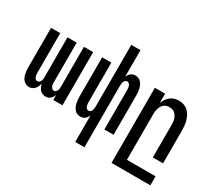

<svg xmlns="http://www.w3.org/2000/svg" viewBox="-164 -1074 1829 1627"><g transform="rotate(30 750.0 -260.0)"><path d="M132 8Q116 8 101.5 1.5Q87 -5 76.5 -16.5Q66 -28 60 -42Q54 -56 50.5 -71.5Q47 -87 45.5 -102Q44 -117 44 -133V-520H134V-133Q134 -123 135 -113Q136 -103 140 -93.5Q144 -84 151.5 -77Q159 -70 169 -70Q179 -70 187 -77Q195 -84 199 -93.5Q203 -103 204 -113Q205 -123 205 -133V-520H295V-133Q295 -123 296 -113Q297 -103 301 -93.5Q305 -84 313 -77Q321 -70 331 -70Q341 -70 348.5 -77Q356 -84 360 -93.5Q364 -103 365 -113Q366 -123 366 -133V-520H456V0H366V-50Q362 -38 355.5 -27.5Q349 -17 339.5 -8.5Q330 0 317.5 4Q305 8 293 8Q277 8 262.5 2Q248 -4 238 -15.5Q228 -27 221.5 -41.5Q215 -56 211 -71Q208 -56 202 -42Q196 -28 186 -16.5Q176 -5 161.5 1.5Q147 8 132 8Z M705 215V-44Q700 -33 693 -23Q686 -13 677 -6Q668 1 656 4.5Q644 8 633 8Q617 8 602 1.5Q587 -5 577 -17Q567 -29 560.5 -43.5Q554 -58 550.5 -73Q547 -88 545.5 -104Q544 -120 544 -136V-520H634V-136Q634 -125 635 -115Q636 -105 639.5 -95Q643 -85 651 -77.5Q659 -70 669 -70Q680 -70 688 -77.5Q696 -85 699.5 -95Q703 -105 704 -115Q705 -125 705 -136V-735H795V-476Q800 -487 807 -497Q814 -507 823 -514Q832 -521 844 -524.5Q856 -528 867 -528Q883 -528 898 -521.5Q913 -515 923 -503Q933 -491 939.5 -476.5Q946 -462 949.5 -447Q953 -432 954.5 -416Q956 -400 956 -384V0H866V-384Q866 -395 865 -405Q864 -415 860.5 -425Q857 -435 849 -442.5Q841 -450 831 -450Q820 -450 812 -442.5Q804 -435 800.5 -425Q797 -415 796 -405Q795 -395 795 -384V215Z M1060 215V-520H1160V-428Q1168 -449 1180 -468Q1192 -487 1209.5 -501Q1227 -515 1248.5 -521.5Q1270 -528 1292 -528Q1316 -528 1339.5 -520.5Q1363 -513 1380.5 -497Q1398 -481 1410 -459.5Q1422 -438 1428.5 -415Q1435 -392 1437.5 -368Q1440 -344 1440 -320V0H1340V-320Q1340 -334 1338.5 -348Q1337 -362 1332.5 -375.5Q1328 -389 1320.5 -401.5Q1313 -414 1302.5 -423Q1292 -432 1278 -436Q1264 -440 1250 -440Q1236 -440 1222 -436Q1208 -432 1197.5 -423Q1187 -414 1179.5 -401.5Q1172 -389 1167.5 -375.5Q1163 -362 1161.5 -348Q1160 -334 1160 -320V127H1440V215Z"/></g></svg>

Font: Iosevka Semibold
Style: Regular
Weight: 600
Monospace: yes
Designer: Belleve Invis
Foundry: Belleve Invis
Version: Version 33.2.3; ttfautohint (v1.8.4)